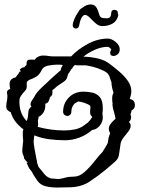

<svg xmlns="http://www.w3.org/2000/svg" viewBox="-20 -824 632 861"><path d="M281 16Q271 16 259.5 16.5Q248 17 235 17Q210 17 186 11.5Q162 6 148 -13Q129 -40 122 -55L117 -61Q110 -69 107 -77Q104 -85 99 -95Q101 -95 104.5 -93Q108 -91 106 -92L88 -113Q89 -118 84.5 -127.5Q80 -137 80 -145Q80 -157 81.5 -169Q83 -181 84 -194Q83 -202 82.5 -209.5Q82 -217 82 -225Q82 -237 85 -244Q66 -258 51 -276.5Q36 -295 28 -321Q20 -324 14 -330Q8 -336 8 -346Q8 -358 10.5 -369Q13 -380 13 -391Q13 -394 13 -397Q13 -400 12 -403Q12 -405 11.5 -406Q11 -407 11 -408Q11 -421 26 -425Q23 -437 23 -447Q23 -458 28.5 -465.5Q34 -473 50 -477L63 -494Q64 -497 68 -503H73L69 -513Q74 -516 77.5 -519Q81 -522 86 -522H89Q91 -526 94.5 -528.5Q98 -531 99 -534V-539Q99 -556 112.5 -556.5Q126 -557 136 -556Q141 -565 151.5 -570Q162 -575 172 -575Q188 -575 197 -573Q206 -571 225 -571H299Q329 -603 373.5 -627Q418 -651 464 -651Q480 -651 498.5 -636Q517 -621 517 -603Q517 -588 507.5 -580.5Q498 -573 489 -573Q474 -573 474 -587Q474 -592 477 -598L479 -603Q477 -605 472 -609.5Q467 -614 464 -614Q436 -614 407 -601.5Q378 -589 354 -570Q388 -569 420 -561.5Q452 -554 475 -535Q494 -521 516 -502Q538 -483 553.5 -461Q569 -439 569 -414Q569 -405 566.5 -397Q564 -389 562 -380L566 -379Q585 -374 585 -352Q585 -336 571 -330L570 -329V-328Q570 -326 569 -323Q568 -320 567 -317L565 -310Q568 -306 568 -298Q568 -294 566.5 -289Q565 -284 560 -279L558 -277L559 -276Q566 -269 566 -260Q566 -248 556 -235Q546 -222 535 -208.5Q524 -195 521 -181Q516 -151 514.5 -136.5Q513 -122 508.5 -114Q504 -106 492 -95.5Q480 -85 454 -63Q420 -35 381.5 -9.5Q343 16 288 16ZM100 -281Q102 -286 103 -290.5Q104 -295 105 -300Q106 -313 107.5 -325Q109 -337 121 -346Q117 -350 117 -356Q117 -365 124.5 -375.5Q132 -386 136 -394Q143 -408 165.5 -430Q188 -452 213 -474.5Q238 -497 252 -509Q255 -524 262 -532Q258 -533 254 -533.5Q250 -534 245 -534H235Q216 -534 195 -529.5Q174 -525 167 -510Q157 -489 143 -480.5Q129 -472 117 -468Q105 -464 100 -455Q100 -440 100 -434Q100 -428 97 -423Q94 -418 82 -405Q75 -396 71 -389Q67 -382 67 -369Q67 -340 75.5 -318.5Q84 -297 100 -281ZM243 -21Q257 -23 273 -27.5Q289 -32 312 -32Q336 -32 359.5 -53Q383 -74 403.5 -100.5Q424 -127 440 -143L443 -148Q448 -157 454 -166Q460 -175 464 -185Q465 -198 467.5 -208Q470 -218 474 -226Q468 -237 468 -246Q468 -257 475 -267Q482 -277 492 -286L498 -291Q497 -300 493.5 -313Q490 -326 487 -337Q486 -338 486 -340V-344Q486 -347 485 -350Q484 -353 484 -354Q484 -356 484.5 -356.5Q485 -357 485 -358Q484 -364 483.5 -370Q483 -376 483 -382Q483 -398 489 -408Q485 -420 482.5 -432Q480 -444 480 -452V-455Q475 -466 473 -475Q471 -484 464 -493Q457 -502 435 -511Q418 -519 398.5 -524Q379 -529 365 -531H326Q319 -531 317 -533Q315 -532 312 -529Q305 -521 303 -516L300 -514Q296 -508 292.5 -502Q289 -496 285 -491Q282 -478 279 -471.5Q276 -465 268 -459Q260 -453 240 -440Q234 -436 229 -431Q224 -426 218 -422L215 -420V-408Q215 -403 213.5 -398.5Q212 -394 204 -388L203 -384Q201 -375 197 -368Q193 -361 183 -359Q186 -320 156 -301Q154 -303 154 -304L152 -291Q150 -287 150 -281Q150 -278 150.5 -274.5Q151 -271 151 -267Q151 -264 150.5 -261Q150 -258 149 -255Q210 -239 267 -239H268Q293 -239 317 -244Q341 -249 360 -264Q363 -266 366.5 -269Q370 -272 374 -274Q380 -280 385 -286.5Q390 -293 394 -300Q388 -304 386 -309.5Q384 -315 384 -322Q384 -329 385 -336Q386 -343 385 -349Q378 -356 360.5 -362Q343 -368 332 -369Q331 -369 327 -367L320 -363Q319 -362 315 -360Q300 -345 300 -323Q300 -314 294.5 -309Q289 -304 282 -304Q275 -304 269 -309Q263 -314 263 -323Q263 -360 288.5 -386.5Q314 -413 355 -413Q377 -413 396.5 -408Q416 -403 428.5 -387.5Q441 -372 441 -338Q441 -332 440.5 -325.5Q440 -319 439 -314Q440 -310 440.5 -306Q441 -302 441 -298Q441 -277 427 -260Q413 -243 393 -241Q368 -219 336 -207Q304 -195 272 -195Q238 -195 202 -199.5Q166 -204 134 -217Q133 -210 132 -203Q131 -196 131 -189Q131 -179 135 -156Q139 -133 143 -113L145 -105Q147 -98 146 -95L147 -92Q149 -85 153 -75Q167 -59 177.5 -45Q188 -31 207 -24ZM438 -707Q423 -707 409 -719.5Q395 -732 383 -744.5Q371 -757 361 -757Q354 -757 347 -746.5Q340 -736 335 -710Q332 -696 320 -696Q315 -696 310.5 -700Q306 -704 306 -711Q307 -724 314 -740Q321 -756 331 -770Q337 -783 348 -788Q367 -804 386 -804Q401 -804 408.5 -795.5Q416 -787 419.5 -775.5Q423 -764 426.5 -755Q430 -746 438 -744Q443 -743 448 -742.5Q453 -742 460 -742Q478 -742 479 -766Q479 -774 483.5 -777Q488 -780 493 -780Q499 -780 504 -776.5Q509 -773 508 -765Q511 -760 510 -753Q503 -728 483.5 -717.5Q464 -707 438 -707Z"/></svg>

Font: Are You Serious
Style: Regular
Weight: 400
Designer: Robert E. Leuschke
Foundry: Robert E. Leuschke
Version: Version 1.100